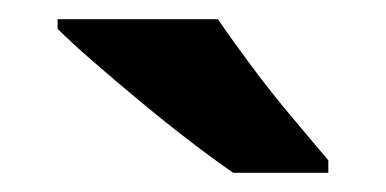

<svg xmlns="http://www.w3.org/2000/svg" viewBox="-20 -786 402 200"><path d="M207 -766Q222 -744 242.5 -716.5Q263 -689 284.5 -663.5Q306 -638 322 -619V-606H223Q204 -619 178.5 -638.5Q153 -658 126.5 -680Q100 -702 77 -722Q54 -742 40 -756V-766Z"/></svg>

Font: Noto Sans Lisu
Style: Regular
Weight: 400
Designer: Monotype Design Team. David Williams.
Foundry: Monotype Imaging Inc.
Version: Version 2.102